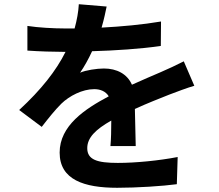

<svg xmlns="http://www.w3.org/2000/svg" viewBox="-20 -833 1040 911"><path d="M902 -426 852 -542C815 -523 780 -507 741 -490C700 -472 658 -455 606 -431C584 -482 534 -508 473 -508C440 -508 386 -500 360 -488C380 -517 400 -553 417 -590C524 -593 648 -601 743 -615L744 -731C656 -716 556 -707 462 -702C474 -743 481 -778 486 -802L354 -813C352 -777 345 -738 334 -698H286C235 -698 161 -702 110 -710V-593C165 -589 238 -587 279 -587H291C246 -497 176 -408 71 -311L178 -231C212 -275 241 -311 271 -341C309 -378 371 -410 427 -410C454 -410 481 -401 496 -376C383 -316 263 -237 263 -109C263 20 379 58 536 58C630 58 753 50 819 41L823 -88C735 -71 624 -60 539 -60C441 -60 394 -75 394 -130C394 -180 434 -219 508 -261C508 -218 507 -170 504 -140H624L620 -316C681 -344 738 -366 783 -384C817 -397 870 -417 902 -426Z"/></svg>

Font: Source Han Sans KR
Style: Bold
Weight: 700
Designer: Ryoko NISHIZUKA 西塚涼子 (kana, bopomofo & ideographs); Paul D. Hunt (Latin, Greek & Cyrillic); Sandoll Communications 산돌커뮤니
Foundry: Adobe
Version: Version 2.004;hotconv 1.0.118;makeotfexe 2.5.65603